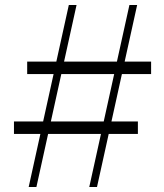

<svg xmlns="http://www.w3.org/2000/svg" viewBox="-20 -750 659 770"><path d="M338 0 499 -730H530L369 0ZM36 -213V-263H533V-213ZM95 0 256 -730H287L126 0ZM89 -453V-503H586V-453Z"/></svg>

Font: Savate ExtraLight
Style: Regular
Weight: 200
Designer: Max Esnée
Foundry: Plomb Type
Version: Version 2.000